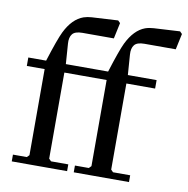

<svg xmlns="http://www.w3.org/2000/svg" viewBox="-77 -745 800 819"><g transform="rotate(10 323.5 -335.5)"><path d="M96.7 -39.1V-412.1H19.5V-448.7H96.7Q127.4 -545.9 143.6 -579.1Q174.3 -641.6 221.7 -658.2Q237.8 -663.6 256.8 -664.6L369.6 -670.9L379.4 -661.1L364.7 -592.3H228.5Q196.8 -592.3 185.3 -577.9Q173.8 -563.5 175.8 -536.6L182.1 -448.7H365.2Q395.5 -545.4 411.1 -577.6Q441.9 -640.6 488.3 -657.7Q505.4 -663.6 524.9 -664.6L637.7 -670.9L647.5 -661.1L632.8 -592.3H497.1Q465.3 -592.3 453.9 -577.9Q442.4 -563.5 444.3 -536.6L450.7 -448.7H575.2V-412.1H450.7V-39.1L460.4 -29.3H534.7V0H295.4V-29.3H355.5L365.2 -39.1V-412.1H182.1V-39.1L191.9 -29.3H266.6V0H26.9V-29.3H86.9Z"/></g></svg>

Font: Happy Times at the IKOB
Style: Regular
Weight: 400
Designer: Lucas Le Bihan
Foundry: Lucas Le Bihan
Version: Version 1.000;PS 1.0;hotconv 1.0.88;makeotf.lib2.5.647800